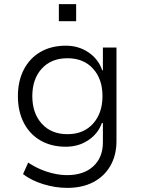

<svg xmlns="http://www.w3.org/2000/svg" viewBox="-20 -725 683 933"><path d="M307 188Q249 188 190.5 170Q132 152 92 121L117 65Q145 84 176.5 97.5Q208 111 241.5 118.5Q275 126 306 126Q387 126 433.5 83Q480 40 480 -33V-127H475Q457 -76 409.5 -44Q362 -12 300 -12Q229 -12 176.5 -42.5Q124 -73 95.5 -128.5Q67 -184 67 -258Q67 -331 95.5 -386.5Q124 -442 176.5 -472.5Q229 -503 300 -503Q362 -503 410 -470.5Q458 -438 477 -383H480V-494H546V-40Q546 29 516.5 80.5Q487 132 433.5 160Q380 188 307 188ZM308 -73Q386 -73 432 -124Q478 -175 478 -258Q478 -341 432 -391.5Q386 -442 308 -442Q229 -442 183 -391.5Q137 -341 137 -258Q137 -175 183 -124Q229 -73 308 -73ZM266 -622V-705H350V-622Z"/></svg>

Font: Nunito Sans 7pt Light
Style: Regular
Weight: 300
Designer: Vernon Adams
Foundry: Vernon Adams
Version: Version 3.101;gftools[0.9.27]